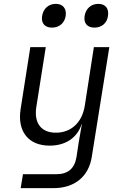

<svg xmlns="http://www.w3.org/2000/svg" viewBox="-20 -794 640 994"><path d="M469 -651C506 -651 534 -674 539 -711C545 -750 526 -774 489 -774C452 -774 424 -750 418 -711C412 -674 432 -651 469 -651ZM249 -651C286 -651 314 -674 320 -711C326 -750 305 -774 269 -774C232 -774 204 -750 198 -711C192 -674 212 -651 249 -651ZM87 180H257C366 180 439 120 455 19L546 -550H466L419 -247C405 -159 348 -107 269 -107C194 -107 155 -156 168 -240L217 -550H137L87 -231C68 -114 127 -40 237 -40C320 -40 380 -81 403 -152H404L387 -54L376 19C366 79 332 108 270 108H99Z"/></svg>

Font: JetBrains Mono Light
Style: Italic
Weight: 336
Italic angle: -9°
Monospace: yes
Designer: Philipp Nurullin, Konstantin Bulenkov
Foundry: JetBrains
Version: Version 2.305